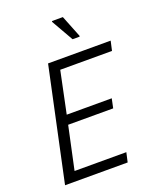

<svg xmlns="http://www.w3.org/2000/svg" viewBox="-164 -1003 894 1098"><g transform="rotate(-20 283.0 -454.0)"><path d="M38 0 185 -688H566L553 -630H238L185 -376H459L447 -319H173L117 -58H432L419 0ZM364 -770 288 -903 289 -908H355L408 -775L407 -770Z"/></g></svg>

Font: Saira Semi Condensed Light
Style: Italic
Weight: 300
Width: 4
Italic angle: -12°
Designer: Hector Gatti with collaboration of the Omnibus-Type team
Foundry: Omnibus-Type
Version: Version 1.001; ttfautohint (v1.8)